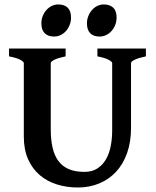

<svg xmlns="http://www.w3.org/2000/svg" viewBox="-20 -835 708 870"><path d="M641.1 -579.6Q607.9 -572.8 590.8 -564.5Q573.7 -556.2 573.7 -549.3V-255.9Q573.7 -191.9 555.9 -141.6Q538.1 -91.3 505.9 -56.6Q473.6 -22 429.4 -3.7Q385.3 14.6 332.5 14.6Q282.2 14.6 237.8 0.7Q193.4 -13.2 159.9 -41.7Q126.5 -70.3 107.2 -113.8Q87.9 -157.2 87.9 -216.8V-549.3Q87.9 -555.2 72 -564Q56.2 -572.8 21 -579.6V-615.2H277.3V-579.6Q244.1 -572.8 227.1 -564.5Q210 -556.2 210 -549.3V-248.5Q210 -201.7 218.3 -165.8Q226.6 -129.9 244.6 -105.5Q262.7 -81.1 291.7 -68.6Q320.8 -56.2 362.8 -56.2Q397.5 -56.2 421.4 -71.8Q445.3 -87.4 460.2 -113.3Q475.1 -139.2 481.7 -173.1Q488.3 -207 488.3 -243.2V-549.3Q488.3 -555.2 472.4 -564Q456.5 -572.8 421.4 -579.6V-615.2H641.1ZM508.3 -755.9Q508.3 -737.8 502.2 -722.2Q496.1 -706.5 485.6 -694.8Q475.1 -683.1 461.2 -676.3Q447.3 -669.4 431.6 -669.4Q403.3 -669.4 388.7 -684.6Q374 -699.7 374 -729Q374 -747.1 380.4 -762.7Q386.7 -778.3 397.2 -790Q407.7 -801.8 421.4 -808.3Q435.1 -814.9 450.2 -814.9Q477.5 -814.9 492.9 -800.3Q508.3 -785.6 508.3 -755.9ZM301.8 -755.9Q301.8 -737.8 295.7 -722.2Q289.6 -706.5 279.3 -694.8Q269 -683.1 255.1 -676.3Q241.2 -669.4 225.6 -669.4Q197.3 -669.4 182.4 -684.6Q167.5 -699.7 167.5 -729Q167.5 -747.1 173.8 -762.7Q180.2 -778.3 190.7 -790Q201.2 -801.8 215.1 -808.3Q229 -814.9 243.7 -814.9Q271.5 -814.9 286.6 -800.3Q301.8 -785.6 301.8 -755.9Z"/></svg>

Font: Gentium Basic
Style: Bold
Weight: 700
Designer: J. Victor Gaultney and Annie Olsen
Foundry: SIL International
Version: Version 1.100